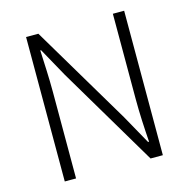

<svg xmlns="http://www.w3.org/2000/svg" viewBox="-107 -833 921 936"><g transform="rotate(-15 353.5 -364.5)"><path d="M106 0H163V-437C163 -509 159 -578 156 -648H160L241 -502L539 0H601V-729H544V-297C544 -226 548 -152 553 -81H548L466 -228L168 -729H106Z"/></g></svg>

Font: Noto Sans SC Light
Style: Regular
Weight: 300
Designer: Ryoko NISHIZUKA 西塚涼子 (kana, bopomofo & ideographs); Paul D. Hunt (Latin, Greek & Cyrillic); Sandoll Communications 산돌커뮤니
Foundry: Adobe
Version: Version 2.004;hotconv 1.0.118;makeotfexe 2.5.65603